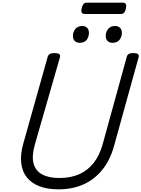

<svg xmlns="http://www.w3.org/2000/svg" viewBox="-20 -1401 1061 1440"><path d="M418 19Q336 19 276 -4Q216 -27 181 -71Q146 -115 139 -180.5Q132 -246 156 -329L338 -976Q343 -990 354.5 -996.5Q366 -1003 389 -1003Q412 -1003 423 -996Q434 -989 430 -973L242 -319Q217 -232 231.5 -176Q246 -120 296 -93Q346 -66 425 -66Q511 -66 575.5 -95Q640 -124 683.5 -180.5Q727 -237 750 -319L931 -976Q935 -990 946.5 -996.5Q958 -1003 981 -1003Q1028 -1003 1020 -973L836 -309Q807 -202 748.5 -129Q690 -56 607 -18.5Q524 19 418 19ZM577 -1080Q555 -1080 541 -1093Q527 -1106 527 -1133Q527 -1160 544.5 -1183Q562 -1206 598 -1206Q619 -1206 633 -1193Q647 -1180 647 -1154Q647 -1125 630.5 -1102.5Q614 -1080 577 -1080ZM823 -1080Q802 -1080 787.5 -1093Q773 -1106 773 -1133Q773 -1160 790.5 -1183Q808 -1206 844 -1206Q865 -1206 879.5 -1193Q894 -1180 894 -1154Q894 -1125 876.5 -1102.5Q859 -1080 823 -1080ZM616 -1296Q597 -1296 592.5 -1307.5Q588 -1319 592 -1337Q597 -1359 605.5 -1370Q614 -1381 632 -1381H900Q920 -1381 924.5 -1368.5Q929 -1356 924 -1337Q920 -1316 911.5 -1306Q903 -1296 885 -1296Z"/></svg>

Font: Playwrite AU SA
Style: Regular
Weight: 400
Designer: Veronika Burian, José Scaglione
Foundry: TypeTogether
Version: Version 1.002